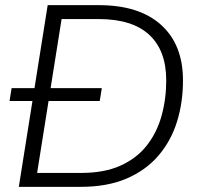

<svg xmlns="http://www.w3.org/2000/svg" viewBox="-20 -725 773 745"><path d="M53 0 165 -705H364Q520 -705 605 -628.5Q690 -552 690 -413Q690 -328 667 -253.5Q644 -179 595.5 -122Q547 -65 472 -32.5Q397 0 293 0ZM124 -54H295Q385 -54 448 -82.5Q511 -111 550 -161Q589 -211 607 -276Q625 -341 625 -413Q625 -529 559 -590Q493 -651 363 -651H219ZM17 -333 25 -383H375L367 -333Z"/></svg>

Font: Nunito Sans 12pt Light
Style: Italic
Weight: 300
Italic angle: -9°
Designer: Vernon Adams
Foundry: Vernon Adams
Version: Version 3.101;gftools[0.9.27]